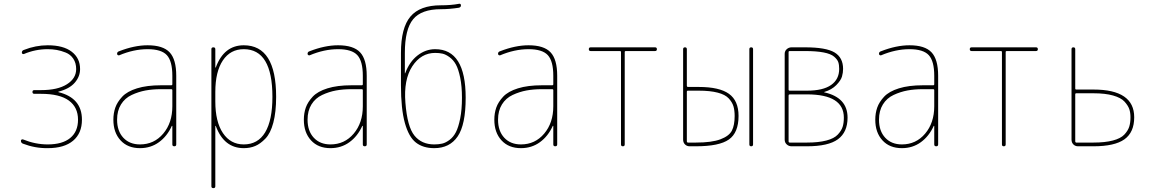

<svg xmlns="http://www.w3.org/2000/svg" viewBox="-20 -768 6040 1008"><path d="M100.6 -13.7Q89.8 -17.6 89.8 -29.3Q89.8 -33.2 93.3 -35.2Q96.7 -37.1 100.6 -36.1Q165 -9.8 230.5 -9.8Q307.6 -9.8 348.6 -43.5Q389.6 -77.1 389.6 -139.6Q389.6 -205.1 341.3 -240.2Q293 -275.4 195.3 -275.4H160.2Q150.4 -275.4 150.4 -285.2Q150.4 -294.9 160.2 -294.9H195.3Q283.2 -294.9 331.5 -325.7Q379.9 -356.4 379.9 -405.3Q379.9 -437.5 364.7 -460Q349.6 -482.4 324.7 -492.2Q299.8 -502 277.3 -505.9Q254.9 -509.8 230.5 -509.8Q165 -509.8 105.5 -484.4Q101.6 -483.4 98.1 -485.4Q94.7 -487.3 94.7 -491.2Q94.7 -502.9 105.5 -505.9Q167 -530.3 230.5 -530.3Q312.5 -530.3 356.4 -496.6Q400.4 -462.9 400.4 -405.3Q400.4 -366.2 372.6 -334Q344.7 -301.8 288.1 -287.1Q286.1 -287.1 286.1 -285.2Q286.1 -284.2 287.1 -284.2Q410.2 -253.9 410.2 -139.6Q410.2 -68.4 363.8 -29.3Q317.4 9.8 230.5 9.8Q164.1 10.7 100.6 -13.7Z M884.8 -210V-294.9Q884.8 -299.8 879.9 -299.8H825.2Q781.2 -299.8 744.1 -293Q707 -286.1 671.4 -269.5Q635.7 -252.9 615.2 -219.7Q594.7 -186.5 594.7 -139.6Q594.7 -80.1 627.4 -44.9Q660.2 -9.8 714.8 -9.8Q789.1 -9.8 836.9 -66.4Q884.8 -123 884.8 -210ZM879.9 -320.3Q884.8 -320.3 884.8 -325.2V-370.1Q884.8 -447.3 856 -478.5Q827.1 -509.8 754.9 -509.8Q681.6 -509.8 605.5 -477.5Q601.6 -476.6 598.1 -479Q594.7 -481.4 594.7 -485.4Q594.7 -496.1 605.5 -499Q685.5 -530.3 754.9 -530.3Q835.9 -530.3 870.6 -493.2Q905.3 -456.1 905.3 -370.1V-9.8Q905.3 0 895 0Q884.8 0 884.8 -9.8V-106.4Q884.8 -107.4 883.8 -107.4Q881.8 -107.4 881.8 -106.4Q857.4 -52.7 814.5 -21.5Q771.5 9.8 714.8 9.8Q650.4 9.8 612.8 -31.2Q575.2 -72.3 575.2 -139.6Q575.2 -173.8 585.4 -203.1Q595.7 -232.4 621.6 -260.3Q647.5 -288.1 699.2 -304.2Q751 -320.3 825.2 -320.3Z M1110.4 -285.2V-235.4Q1110.4 -128.9 1150.4 -69.3Q1190.4 -9.8 1259.8 -9.8Q1334 -9.8 1372.1 -73.2Q1410.2 -136.7 1410.2 -259.8Q1410.2 -509.8 1259.8 -509.8Q1189.5 -509.8 1149.9 -450.7Q1110.4 -391.6 1110.4 -285.2ZM1089.8 210V-509.8Q1089.8 -519.5 1100.1 -519.5Q1110.4 -519.5 1110.4 -509.8V-414.1Q1110.4 -413.1 1111.3 -413.1Q1113.3 -413.1 1113.3 -415Q1156.2 -530.3 1259.8 -530.3Q1429.7 -530.3 1429.7 -259.8Q1429.7 -179.7 1415 -124Q1400.4 -68.4 1373.5 -40.5Q1346.7 -12.7 1319.8 -1.5Q1293 9.8 1259.8 9.8Q1156.2 9.8 1113.3 -105.5Q1113.3 -107.4 1111.3 -107.4Q1110.4 -107.4 1110.4 -106.4V210Q1110.4 219.7 1100.1 219.7Q1089.8 219.7 1089.8 210Z M1884.8 -210V-294.9Q1884.8 -299.8 1879.9 -299.8H1825.2Q1781.2 -299.8 1744.1 -293Q1707 -286.1 1671.4 -269.5Q1635.7 -252.9 1615.2 -219.7Q1594.7 -186.5 1594.7 -139.6Q1594.7 -80.1 1627.4 -44.9Q1660.2 -9.8 1714.8 -9.8Q1789.1 -9.8 1836.9 -66.4Q1884.8 -123 1884.8 -210ZM1879.9 -320.3Q1884.8 -320.3 1884.8 -325.2V-370.1Q1884.8 -447.3 1856 -478.5Q1827.1 -509.8 1754.9 -509.8Q1681.6 -509.8 1605.5 -477.5Q1601.6 -476.6 1598.1 -479Q1594.7 -481.4 1594.7 -485.4Q1594.7 -496.1 1605.5 -499Q1685.5 -530.3 1754.9 -530.3Q1835.9 -530.3 1870.6 -493.2Q1905.3 -456.1 1905.3 -370.1V-9.8Q1905.3 0 1895 0Q1884.8 0 1884.8 -9.8V-106.4Q1884.8 -107.4 1883.8 -107.4Q1881.8 -107.4 1881.8 -106.4Q1857.4 -52.7 1814.5 -21.5Q1771.5 9.8 1714.8 9.8Q1650.4 9.8 1612.8 -31.2Q1575.2 -72.3 1575.2 -139.6Q1575.2 -173.8 1585.4 -203.1Q1595.7 -232.4 1621.6 -260.3Q1647.5 -288.1 1699.2 -304.2Q1751 -320.3 1825.2 -320.3Z M2264.6 -490.2Q2190.4 -490.2 2144.5 -419.9Q2098.6 -349.6 2108.4 -228.5Q2118.2 -102.5 2155.8 -56.2Q2193.4 -9.8 2259.8 -9.8Q2283.2 -9.8 2301.8 -14.2Q2320.3 -18.6 2340.3 -33.7Q2360.4 -48.8 2373.5 -74.2Q2386.7 -99.6 2396 -146Q2405.3 -192.4 2405.3 -254.9Q2405.3 -315.4 2396 -360.4Q2386.7 -405.3 2373.5 -429.2Q2360.4 -453.1 2340.3 -467.8Q2320.3 -482.4 2303.2 -486.3Q2286.1 -490.2 2264.6 -490.2ZM2259.8 9.8Q2201.2 9.8 2163.6 -19.5Q2126 -48.8 2105.5 -122.6Q2085 -196.3 2085 -320.3V-490.2Q2085 -622.1 2134.8 -681.2Q2184.6 -740.2 2294.9 -740.2Q2348.6 -740.2 2389.6 -748Q2399.4 -750 2399.9 -740.2Q2400.4 -730.5 2389.6 -727.5Q2339.8 -719.7 2294.9 -719.7Q2192.4 -719.7 2148.9 -667Q2105.5 -614.3 2105.5 -490.2V-383.8Q2105.5 -382.8 2106.4 -382.8Q2107.4 -382.8 2107.4 -383.8Q2129.9 -444.3 2172.4 -477.1Q2214.8 -509.8 2264.6 -509.8Q2424.8 -509.8 2424.8 -254.9Q2424.8 -113.3 2382.8 -51.8Q2340.8 9.8 2259.8 9.8Z M2884.8 -210V-294.9Q2884.8 -299.8 2879.9 -299.8H2825.2Q2781.2 -299.8 2744.1 -293Q2707 -286.1 2671.4 -269.5Q2635.7 -252.9 2615.2 -219.7Q2594.7 -186.5 2594.7 -139.6Q2594.7 -80.1 2627.4 -44.9Q2660.2 -9.8 2714.8 -9.8Q2789.1 -9.8 2836.9 -66.4Q2884.8 -123 2884.8 -210ZM2879.9 -320.3Q2884.8 -320.3 2884.8 -325.2V-370.1Q2884.8 -447.3 2856 -478.5Q2827.1 -509.8 2754.9 -509.8Q2681.6 -509.8 2605.5 -477.5Q2601.6 -476.6 2598.1 -479Q2594.7 -481.4 2594.7 -485.4Q2594.7 -496.1 2605.5 -499Q2685.5 -530.3 2754.9 -530.3Q2835.9 -530.3 2870.6 -493.2Q2905.3 -456.1 2905.3 -370.1V-9.8Q2905.3 0 2895 0Q2884.8 0 2884.8 -9.8V-106.4Q2884.8 -107.4 2883.8 -107.4Q2881.8 -107.4 2881.8 -106.4Q2857.4 -52.7 2814.5 -21.5Q2771.5 9.8 2714.8 9.8Q2650.4 9.8 2612.8 -31.2Q2575.2 -72.3 2575.2 -139.6Q2575.2 -173.8 2585.4 -203.1Q2595.7 -232.4 2621.6 -260.3Q2647.5 -288.1 2699.2 -304.2Q2751 -320.3 2825.2 -320.3Z M3081.1 -500Q3071.3 -500 3071.3 -509.8Q3071.3 -519.5 3081.1 -519.5H3418.9Q3428.7 -519.5 3428.7 -509.8Q3428.7 -500 3418.9 -500H3264.6Q3259.8 -500 3259.8 -495.1V-9.8Q3259.8 0 3250 0Q3240.2 0 3240.2 -9.8V-495.1Q3240.2 -500 3235.4 -500Z M3914.1 -9.8V-509.8Q3914.1 -519.5 3923.8 -519.5Q3933.6 -519.5 3933.6 -509.8V-9.8Q3933.6 0 3923.8 0Q3914.1 0 3914.1 -9.8ZM3585.9 -287.1V-25.4Q3585.9 -20.5 3590.8 -19.5H3633.8Q3716.8 -19.5 3762.2 -36.6Q3807.6 -53.7 3822.3 -82Q3836.9 -110.4 3836.9 -159.2Q3836.9 -188.5 3830.6 -210Q3824.2 -231.4 3805.7 -251.5Q3787.1 -271.5 3747.6 -281.7Q3708 -292 3648.4 -292H3590.8Q3585.9 -292 3585.9 -287.1ZM3600.6 0Q3585.9 0 3576.2 -9.8Q3566.4 -19.5 3566.4 -35.2V-509.8Q3566.4 -519.5 3576.2 -519.5Q3585.9 -519.5 3585.9 -509.8V-317.4Q3585.9 -312.5 3590.8 -311.5H3648.4Q3756.8 -311.5 3807.1 -275.4Q3857.4 -239.3 3857.4 -159.2Q3857.4 -71.3 3806.6 -35.6Q3755.9 0 3633.8 0Z M4120.1 -266.6V-25.4Q4120.1 -20.5 4125 -19.5H4216.8Q4277.3 -19.5 4318.4 -30.3Q4359.4 -41 4378.4 -61.5Q4397.5 -82 4403.8 -102.1Q4410.2 -122.1 4410.2 -150.4Q4410.2 -272.5 4216.8 -272.5H4125Q4120.1 -271.5 4120.1 -266.6ZM4120.1 -495.1V-296.9Q4120.1 -292 4125 -292H4216.8Q4300.8 -292 4343.3 -321.8Q4385.7 -351.6 4385.7 -406.2Q4385.7 -427.7 4380.9 -441.9Q4376 -456.1 4358.9 -470.7Q4341.8 -485.4 4303.7 -492.7Q4265.6 -500 4207 -500H4125Q4120.1 -500 4120.1 -495.1ZM4135.7 0Q4121.1 0 4110.4 -9.8Q4099.6 -19.5 4099.6 -35.2V-485.4Q4099.6 -500 4110.4 -509.8Q4121.1 -519.5 4135.7 -519.5H4207Q4316.4 -519.5 4361.3 -492.7Q4406.2 -465.8 4406.2 -406.2Q4406.2 -386.7 4400.4 -366.2Q4394.5 -345.7 4370.6 -321.3Q4346.7 -296.9 4307.6 -285.2Q4306.6 -285.2 4306.6 -284.2Q4306.6 -283.2 4307.6 -283.2Q4429.7 -255.9 4429.7 -150.4Q4429.7 -74.2 4379.4 -37.1Q4329.1 0 4216.8 0Z M4884.8 -210V-294.9Q4884.8 -299.8 4879.9 -299.8H4825.2Q4781.2 -299.8 4744.1 -293Q4707 -286.1 4671.4 -269.5Q4635.7 -252.9 4615.2 -219.7Q4594.7 -186.5 4594.7 -139.6Q4594.7 -80.1 4627.4 -44.9Q4660.2 -9.8 4714.8 -9.8Q4789.1 -9.8 4836.9 -66.4Q4884.8 -123 4884.8 -210ZM4879.9 -320.3Q4884.8 -320.3 4884.8 -325.2V-370.1Q4884.8 -447.3 4856 -478.5Q4827.1 -509.8 4754.9 -509.8Q4681.6 -509.8 4605.5 -477.5Q4601.6 -476.6 4598.1 -479Q4594.7 -481.4 4594.7 -485.4Q4594.7 -496.1 4605.5 -499Q4685.5 -530.3 4754.9 -530.3Q4835.9 -530.3 4870.6 -493.2Q4905.3 -456.1 4905.3 -370.1V-9.8Q4905.3 0 4895 0Q4884.8 0 4884.8 -9.8V-106.4Q4884.8 -107.4 4883.8 -107.4Q4881.8 -107.4 4881.8 -106.4Q4857.4 -52.7 4814.5 -21.5Q4771.5 9.8 4714.8 9.8Q4650.4 9.8 4612.8 -31.2Q4575.2 -72.3 4575.2 -139.6Q4575.2 -173.8 4585.4 -203.1Q4595.7 -232.4 4621.6 -260.3Q4647.5 -288.1 4699.2 -304.2Q4751 -320.3 4825.2 -320.3Z M5081.1 -500Q5071.3 -500 5071.3 -509.8Q5071.3 -519.5 5081.1 -519.5H5418.9Q5428.7 -519.5 5428.7 -509.8Q5428.7 -500 5418.9 -500H5264.6Q5259.8 -500 5259.8 -495.1V-9.8Q5259.8 0 5250 0Q5240.2 0 5240.2 -9.8V-495.1Q5240.2 -500 5235.4 -500Z M5625 -273.4V-25.4Q5625 -20.5 5629.9 -19.5H5720.7Q5781.2 -19.5 5822.3 -30.3Q5863.3 -41 5882.3 -61Q5901.4 -81.1 5908.2 -102.1Q5915 -123 5915 -152.3Q5915 -176.8 5908.7 -195.3Q5902.3 -213.9 5883.8 -234.4Q5865.2 -254.9 5823.7 -266.6Q5782.2 -278.3 5720.7 -278.3H5629.9Q5625 -278.3 5625 -273.4ZM5639.6 0Q5625 0 5615.2 -9.8Q5605.5 -19.5 5605.5 -35.2V-509.8Q5605.5 -519.5 5615.2 -519.5Q5625 -519.5 5625 -509.8V-302.7Q5625 -297.9 5629.9 -297.9H5720.7Q5934.6 -297.9 5934.6 -152.3Q5934.6 -73.2 5883.3 -36.6Q5832 0 5720.7 0Z"/></svg>

Font: Rounded-X Mgen+ 2m thin
Style: Regular
Weight: 100
Designer: [Source Han Sans]
Ryoko NISHIZUKA  (kana & ideographs); Paul D. Hunt (Latin, Greek & Cyrillic); Wenlong ZHANG  (bopomofo
Version: Version 1.059.20150602